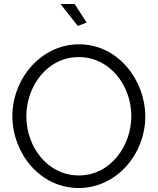

<svg xmlns="http://www.w3.org/2000/svg" viewBox="-20 -937 791 962"><path d="M375 5C564 5 708 -165 708 -354C708 -532 574 -715 376 -715C187 -715 42 -544 42 -355C42 -173 177 5 375 5ZM112 -355C112 -502 214 -651 375 -651C529 -651 638 -510 638 -355C638 -209 536 -58 375 -58C219 -58 112 -200 112 -355ZM370 -807 414 -824 354 -917H283Z"/></svg>

Font: Raleway Reg
Style: Regular
Weight: 400
Designer: Matt McInerney, Pablo Impallari, Rodrigo Fuenzalida
Foundry: Matt McInerney, Pablo Impallari, Rodrigo Fuenzalida
Version: Version 3.00 July 28, 2015